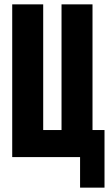

<svg xmlns="http://www.w3.org/2000/svg" viewBox="-20 -720 509 880"><path d="M404 -700V-124H459V140H347V0H36V-700H178V-124H262V-700Z"/></svg>

Font: Tektur Condensed SemiBold
Style: Regular
Weight: 600
Width: 3
Designer: Adam Jagosz
Foundry: Adam Jagosz
Version: Version 1.005;gftools[0.9.30]